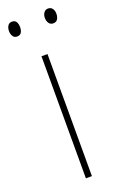

<svg xmlns="http://www.w3.org/2000/svg" viewBox="-151 -740 483 779"><g transform="rotate(-20 90.5 -350.0)"><path d="M103 0H77V-527H103ZM-12 -668Q-12 -681 -6 -690.5Q0 -700 12 -700Q25 -700 30.5 -691Q36 -682 36 -668Q36 -654 30.5 -645Q25 -636 12 -636Q0 -636 -6 -645.5Q-12 -655 -12 -668ZM143 -669Q143 -681 149.5 -690.5Q156 -700 168 -700Q180 -700 186.5 -691Q193 -682 193 -669Q193 -655 187 -645.5Q181 -636 168 -636Q156 -636 149.5 -645.5Q143 -655 143 -669Z"/></g></svg>

Font: Noto Sans Bengali Condensed Thin
Style: Regular
Weight: 100
Width: 3
Designer: Joana Ranito - Universal Thirst; Jelle Bosma - Monotype Design Team
Foundry: Universal Thirst ehf.
Version: Version 3.000; ttfautohint (v1.8.4.7-5d5b)